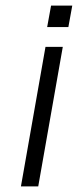

<svg xmlns="http://www.w3.org/2000/svg" viewBox="-20 -668 279 688"><path d="M163 -648H239L225 -571H149ZM143 -500H205L117 0H55Z"/></svg>

Font: Overused Grotesk Book
Style: Italic
Weight: 350
Italic angle: -10°
Version: Version 0.003